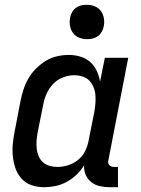

<svg xmlns="http://www.w3.org/2000/svg" viewBox="-20 -772 590 804"><path d="M165 12Q137 12 112 3.5Q87 -5 70 -24Q53 -43 44.5 -68Q36 -93 33.5 -119.5Q31 -146 34 -174Q37 -202 43 -230L66 -350Q71 -374 78.5 -397.5Q86 -421 99 -443.5Q112 -466 131 -485Q150 -504 172.5 -517.5Q195 -531 219.5 -536.5Q244 -542 268 -542Q293 -542 316.5 -535Q340 -528 357.5 -512.5Q375 -497 385 -475.5Q395 -454 399 -430L419 -530H517L434 -102Q432 -96 433 -90.5Q434 -85 437.5 -81Q441 -77 446 -75Q451 -73 457 -73H474V12H440Q419 12 398.5 7.5Q378 3 362.5 -9Q347 -21 339 -39.5Q331 -58 332 -80Q319 -58 300 -40Q281 -22 258.5 -10Q236 2 212 7Q188 12 165 12ZM220 -73Q242 -73 265 -80Q288 -87 307 -102.5Q326 -118 336.5 -139.5Q347 -161 351 -183L375 -303Q378 -321 379.5 -339Q381 -357 379.5 -374.5Q378 -392 371.5 -407.5Q365 -423 354 -434.5Q343 -446 326 -451.5Q309 -457 291 -457Q268 -457 244 -448Q220 -439 202.5 -420.5Q185 -402 175 -379.5Q165 -357 161 -334L137 -214Q134 -197 133 -180Q132 -163 134 -147Q136 -131 142.5 -116.5Q149 -102 160.5 -92Q172 -82 187.5 -77.5Q203 -73 220 -73ZM344 -608Q327 -608 311 -614.5Q295 -621 285.5 -634Q276 -647 273 -664.5Q270 -682 274 -700Q276 -711 282.5 -722Q289 -733 299 -740Q309 -747 320.5 -749.5Q332 -752 344 -752Q361 -752 377 -745.5Q393 -739 402.5 -726Q412 -713 415 -695.5Q418 -678 414 -660Q412 -649 405.5 -638Q399 -627 389 -620Q379 -613 367.5 -610.5Q356 -608 344 -608Z"/></svg>

Font: Lode Dark
Style: Bold Italic
Weight: 700
Italic angle: -11°
Monospace: yes
Designer: Belleve Invis
Foundry: Belleve Invis
Version: Version 29.2.0; ttfautohint (v1.8.3)